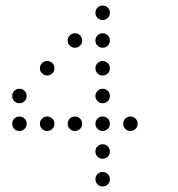

<svg xmlns="http://www.w3.org/2000/svg" viewBox="-20 -696 640 692"><path d="M349 -676Q339 -676 331.5 -668.5Q324 -661 324 -651V-649Q324 -639 331.5 -631.5Q339 -624 349 -624H351Q361 -624 368.5 -631.5Q376 -639 376 -649V-651Q376 -661 368.5 -668.5Q361 -676 351 -676ZM249 -576Q239 -576 231.5 -568.5Q224 -561 224 -551V-549Q224 -539 231.5 -531.5Q239 -524 249 -524H251Q261 -524 268.5 -531.5Q276 -539 276 -549V-551Q276 -561 268.5 -568.5Q261 -576 251 -576ZM349 -576Q339 -576 331.5 -568.5Q324 -561 324 -551V-549Q324 -539 331.5 -531.5Q339 -524 349 -524H351Q361 -524 368.5 -531.5Q376 -539 376 -549V-551Q376 -561 368.5 -568.5Q361 -576 351 -576ZM149 -476Q139 -476 131.5 -468.5Q124 -461 124 -451V-449Q124 -439 131.5 -431.5Q139 -424 149 -424H151Q161 -424 168.5 -431.5Q176 -439 176 -449V-451Q176 -461 168.5 -468.5Q161 -476 151 -476ZM349 -476Q339 -476 331.5 -468.5Q324 -461 324 -451V-449Q324 -439 331.5 -431.5Q339 -424 349 -424H351Q361 -424 368.5 -431.5Q376 -439 376 -449V-451Q376 -461 368.5 -468.5Q361 -476 351 -476ZM49 -376Q39 -376 31.5 -368.5Q24 -361 24 -351V-349Q24 -339 31.5 -331.5Q39 -324 49 -324H51Q61 -324 68.5 -331.5Q76 -339 76 -349V-351Q76 -361 68.5 -368.5Q61 -376 51 -376ZM349 -376Q339 -376 331.5 -368.5Q324 -361 324 -351V-349Q324 -339 331.5 -331.5Q339 -324 349 -324H351Q361 -324 368.5 -331.5Q376 -339 376 -349V-351Q376 -361 368.5 -368.5Q361 -376 351 -376ZM49 -276Q39 -276 31.5 -268.5Q24 -261 24 -251V-249Q24 -239 31.5 -231.5Q39 -224 49 -224H51Q61 -224 68.5 -231.5Q76 -239 76 -249V-251Q76 -261 68.5 -268.5Q61 -276 51 -276ZM149 -276Q139 -276 131.5 -268.5Q124 -261 124 -251V-249Q124 -239 131.5 -231.5Q139 -224 149 -224H151Q161 -224 168.5 -231.5Q176 -239 176 -249V-251Q176 -261 168.5 -268.5Q161 -276 151 -276ZM249 -276Q239 -276 231.5 -268.5Q224 -261 224 -251V-249Q224 -239 231.5 -231.5Q239 -224 249 -224H251Q261 -224 268.5 -231.5Q276 -239 276 -249V-251Q276 -261 268.5 -268.5Q261 -276 251 -276ZM349 -276Q339 -276 331.5 -268.5Q324 -261 324 -251V-249Q324 -239 331.5 -231.5Q339 -224 349 -224H351Q361 -224 368.5 -231.5Q376 -239 376 -249V-251Q376 -261 368.5 -268.5Q361 -276 351 -276ZM449 -276Q439 -276 431.5 -268.5Q424 -261 424 -251V-249Q424 -239 431.5 -231.5Q439 -224 449 -224H451Q461 -224 468.5 -231.5Q476 -239 476 -249V-251Q476 -261 468.5 -268.5Q461 -276 451 -276ZM349 -176Q339 -176 331.5 -168.5Q324 -161 324 -151V-149Q324 -139 331.5 -131.5Q339 -124 349 -124H351Q361 -124 368.5 -131.5Q376 -139 376 -149V-151Q376 -161 368.5 -168.5Q361 -176 351 -176ZM349 -76Q339 -76 331.5 -68.5Q324 -61 324 -51V-49Q324 -39 331.5 -31.5Q339 -24 349 -24H351Q361 -24 368.5 -31.5Q376 -39 376 -49V-51Q376 -61 368.5 -68.5Q361 -76 351 -76Z"/></svg>

Font: Doto Rounded
Style: Regular
Weight: 400
Monospace: yes
Version: Version 1.000